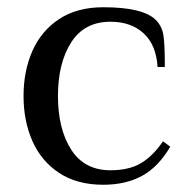

<svg xmlns="http://www.w3.org/2000/svg" viewBox="-20 -500 523 530"><path d="M45 -235Q45 -304 69.5 -359.5Q94 -415 143.5 -447.5Q193 -480 265 -480Q375 -480 410 -445Q427 -428 431 -403.5Q435 -379 435 -315H415Q411 -377 376 -408.5Q341 -440 285 -440Q213 -440 176.5 -383Q140 -326 140 -235Q140 -144 176.5 -87Q213 -30 285 -30Q336 -30 369 -49.5Q402 -69 430 -110L450 -95Q417 -39 372 -14.5Q327 10 265 10Q193 10 143.5 -22.5Q94 -55 69.5 -110.5Q45 -166 45 -235Z"/></svg>

Font: Philosopher
Style: Regular
Weight: 400
Designer: Jovanny Lemonad
Foundry: Jovanny Lemonad
Version: Version 2.000